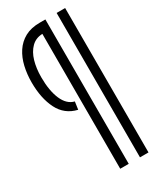

<svg xmlns="http://www.w3.org/2000/svg" viewBox="-236 -812 905 1094"><g transform="rotate(-30 217.0 -265.0)"><path d="M340.7 210V-740H396.7V210ZM178.6 -251.4 171.4 -200.7Q91.8 -219.3 55.6 -291.4Q19.4 -363.5 19.4 -467.7Q19.4 -522 30.7 -571Q42 -620 67 -658.1Q92.1 -696.2 132 -718.1Q172 -740 230.3 -740H266.7V210H210.7V-677.4Q166.8 -676 137.9 -647.2Q109.1 -618.5 95.3 -571.4Q81.6 -524.3 81.6 -466.2Q81.6 -377.8 106.3 -320.4Q131.1 -263 178.6 -251.4Z"/></g></svg>

Font: Georama ExtraCondensed Thin
Style: Regular
Weight: 100
Width: 2
Designer: Jean-Baptiste Levee
Foundry: Production Type
Version: Version 1.001